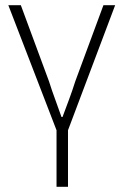

<svg xmlns="http://www.w3.org/2000/svg" viewBox="-20 -500 474 737"><path d="M197 217V0L12 -480H60L168 -188Q179 -153 192 -118Q205 -83 216 -51H220Q232 -83 245 -118Q258 -153 269 -188L377 -480H422L241 0V217Z"/></svg>

Font: CV Source Sans Light
Style: Regular
Weight: 300
Designer: Paul D. Hunt
Foundry: Adobe Systems Incorporated
Version: Version 3.001